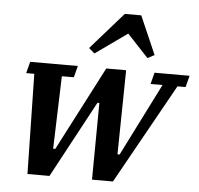

<svg xmlns="http://www.w3.org/2000/svg" viewBox="-54 -839 928 895"><g transform="rotate(5 410.0 -391.5)"><path d="M98 -468H60L74 -522H297L283 -468H227L216 -128H226L430 -522H523L517 -128H527L698 -468H642L656 -522H820L806 -468H768L507 0H409L412 -359H403L210 0H107ZM342 -610 494 -783H571L649 -604L617 -587L518 -693L369 -587Z"/></g></svg>

Font: IBM Plex Serif SemiBold
Style: Italic
Weight: 600
Italic angle: -14°
Designer: Mike Abbink, Paul van der Laan, Pieter van Rosmalen
Foundry: Bold Monday
Version: Version 2.5